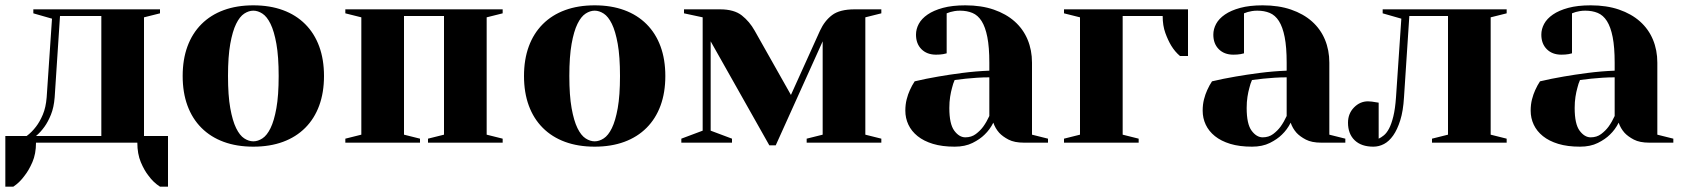

<svg xmlns="http://www.w3.org/2000/svg" viewBox="-30 -535 6315 720"><path d="M350 -25V-475H195L175 -170Q172 -132 161 -105Q150 -78 137 -60Q122 -39 105 -25ZM570 -500V-485L510 -470V-25H600V165H570Q545 149 527 124Q511 104 498 73Q485 42 485 0H105Q105 42 91.5 73Q78 104 62 124Q44 149 20 165H-10V-25H70Q89 -39 105 -60Q119 -78 130.5 -105Q142 -132 145 -170L165 -465L95 -485V-500Z M920 -5Q937 -5 954 -16Q971 -27 984.5 -54.5Q998 -82 1006.5 -129.5Q1015 -177 1015 -250Q1015 -323 1006.5 -370.5Q998 -418 984.5 -445.5Q971 -473 954 -484Q937 -495 920 -495Q903 -495 886 -484Q869 -473 855.5 -445.5Q842 -418 833.5 -370.5Q825 -323 825 -250Q825 -177 833.5 -129.5Q842 -82 855.5 -54.5Q869 -27 886 -16Q903 -5 920 -5ZM920 -515Q982 -515 1031 -497Q1080 -479 1114.5 -444.5Q1149 -410 1167 -361Q1185 -312 1185 -250Q1185 -188 1167 -139Q1149 -90 1114.5 -55.5Q1080 -21 1031 -3Q982 15 920 15Q858 15 809 -3Q760 -21 725.5 -55.5Q691 -90 673 -139Q655 -188 655 -250Q655 -312 673 -361Q691 -410 725.5 -444.5Q760 -479 809 -497Q858 -515 920 -515Z M1265 -500H1855V-485L1795 -470V-30L1855 -15V0H1575V-15L1635 -30V-475H1485V-30L1545 -15V0H1265V-15L1325 -30V-470L1265 -485Z M2200 -5Q2217 -5 2234 -16Q2251 -27 2264.5 -54.5Q2278 -82 2286.5 -129.5Q2295 -177 2295 -250Q2295 -323 2286.5 -370.5Q2278 -418 2264.5 -445.5Q2251 -473 2234 -484Q2217 -495 2200 -495Q2183 -495 2166 -484Q2149 -473 2135.5 -445.5Q2122 -418 2113.5 -370.5Q2105 -323 2105 -250Q2105 -177 2113.5 -129.5Q2122 -82 2135.5 -54.5Q2149 -27 2166 -16Q2183 -5 2200 -5ZM2200 -515Q2262 -515 2311 -497Q2360 -479 2394.5 -444.5Q2429 -410 2447 -361Q2465 -312 2465 -250Q2465 -188 2447 -139Q2429 -90 2394.5 -55.5Q2360 -21 2311 -3Q2262 15 2200 15Q2138 15 2089 -3Q2040 -21 2005.5 -55.5Q1971 -90 1953 -139Q1935 -188 1935 -250Q1935 -312 1953 -361Q1971 -410 2005.5 -444.5Q2040 -479 2089 -497Q2138 -515 2200 -515Z M3275 -500V-485L3215 -470V-30L3275 -15V0H2995V-15L3055 -30V-380L2879 10H2855L2635 -380V-45L2715 -15V0H2525V-15L2605 -45V-470L2535 -485V-500H2670Q2723 -500 2752 -477Q2781 -454 2800 -420L2936 -179L3045 -420Q3062 -457 3090.5 -478.5Q3119 -500 3175 -500Z M3550 -235Q3544 -222 3540 -205Q3536 -191 3533 -172Q3530 -153 3530 -130Q3530 -70 3548.5 -45Q3567 -20 3590 -20Q3613 -20 3629.5 -32.5Q3646 -45 3657 -60Q3670 -78 3680 -100V-245Q3657 -245 3634 -243.5Q3611 -242 3592 -240Q3570 -237 3550 -235ZM3590 -515Q3650 -515 3696.5 -499Q3743 -483 3775 -454.5Q3807 -426 3823.5 -386.5Q3840 -347 3840 -300V-30L3900 -15V0H3810Q3774 0 3752 -11.5Q3730 -23 3717 -37Q3702 -54 3695 -75Q3682 -49 3662 -30Q3645 -13 3617 1Q3589 15 3550 15Q3503 15 3468.5 4.5Q3434 -6 3411 -24.5Q3388 -43 3376.5 -67.5Q3365 -92 3365 -120Q3365 -143 3370 -162.5Q3375 -182 3382 -197Q3390 -215 3400 -230Q3442 -240 3489 -248Q3529 -255 3579 -261.5Q3629 -268 3680 -270V-300Q3680 -358 3672.5 -396Q3665 -434 3651 -456Q3637 -478 3616.5 -486.5Q3596 -495 3570 -495Q3559 -495 3550 -493.5Q3541 -492 3534 -490Q3526 -487 3520 -485V-335Q3513 -333 3507 -332Q3501 -331 3494.5 -330.5Q3488 -330 3480 -330Q3446 -330 3425.5 -350.5Q3405 -371 3405 -405Q3405 -426 3415.5 -445.5Q3426 -465 3448.5 -480.5Q3471 -496 3506 -505.5Q3541 -515 3590 -515Z M3960 -485V-500H4425V-325H4395Q4376 -341 4362 -364Q4350 -384 4340 -411.5Q4330 -439 4330 -475H4180V-30L4240 -15V0H3960V-15L4020 -30V-470Z M4665 -235Q4659 -222 4655 -205Q4651 -191 4648 -172Q4645 -153 4645 -130Q4645 -70 4663.5 -45Q4682 -20 4705 -20Q4728 -20 4744.5 -32.5Q4761 -45 4772 -60Q4785 -78 4795 -100V-245Q4772 -245 4749 -243.5Q4726 -242 4707 -240Q4685 -237 4665 -235ZM4705 -515Q4765 -515 4811.5 -499Q4858 -483 4890 -454.5Q4922 -426 4938.5 -386.5Q4955 -347 4955 -300V-30L5015 -15V0H4925Q4889 0 4867 -11.5Q4845 -23 4832 -37Q4817 -54 4810 -75Q4797 -49 4777 -30Q4760 -13 4732 1Q4704 15 4665 15Q4618 15 4583.5 4.5Q4549 -6 4526 -24.5Q4503 -43 4491.5 -67.5Q4480 -92 4480 -120Q4480 -143 4485 -162.5Q4490 -182 4497 -197Q4505 -215 4515 -230Q4557 -240 4604 -248Q4644 -255 4694 -261.5Q4744 -268 4795 -270V-300Q4795 -358 4787.5 -396Q4780 -434 4766 -456Q4752 -478 4731.5 -486.5Q4711 -495 4685 -495Q4674 -495 4665 -493.5Q4656 -492 4649 -490Q4641 -487 4635 -485V-335Q4628 -333 4622 -332Q4616 -331 4609.5 -330.5Q4603 -330 4595 -330Q4561 -330 4540.5 -350.5Q4520 -371 4520 -405Q4520 -426 4530.5 -445.5Q4541 -465 4563.5 -480.5Q4586 -496 4621 -505.5Q4656 -515 4705 -515Z M5225 -465 5155 -485V-500H5620V-485L5560 -470V-30L5620 -15V0H5340V-15L5400 -30V-475H5255L5235 -170Q5232 -119 5221 -84Q5210 -49 5194.5 -27Q5179 -5 5160 5Q5141 15 5120 15Q5075 15 5050 -9Q5025 -33 5025 -75Q5025 -109 5047.5 -132Q5070 -155 5100 -155Q5108 -155 5114.5 -154Q5121 -153 5127 -152Q5133 -151 5140 -150V-15Q5149 -19 5159.5 -27.5Q5170 -36 5179 -53Q5188 -70 5195 -98.5Q5202 -127 5205 -170Z M5895 -235Q5889 -222 5885 -205Q5881 -191 5878 -172Q5875 -153 5875 -130Q5875 -70 5893.5 -45Q5912 -20 5935 -20Q5958 -20 5974.5 -32.5Q5991 -45 6002 -60Q6015 -78 6025 -100V-245Q6002 -245 5979 -243.5Q5956 -242 5937 -240Q5915 -237 5895 -235ZM5935 -515Q5995 -515 6041.5 -499Q6088 -483 6120 -454.5Q6152 -426 6168.5 -386.5Q6185 -347 6185 -300V-30L6245 -15V0H6155Q6119 0 6097 -11.5Q6075 -23 6062 -37Q6047 -54 6040 -75Q6027 -49 6007 -30Q5990 -13 5962 1Q5934 15 5895 15Q5848 15 5813.5 4.5Q5779 -6 5756 -24.5Q5733 -43 5721.5 -67.5Q5710 -92 5710 -120Q5710 -143 5715 -162.5Q5720 -182 5727 -197Q5735 -215 5745 -230Q5787 -240 5834 -248Q5874 -255 5924 -261.5Q5974 -268 6025 -270V-300Q6025 -358 6017.5 -396Q6010 -434 5996 -456Q5982 -478 5961.5 -486.5Q5941 -495 5915 -495Q5904 -495 5895 -493.5Q5886 -492 5879 -490Q5871 -487 5865 -485V-335Q5858 -333 5852 -332Q5846 -331 5839.5 -330.5Q5833 -330 5825 -330Q5791 -330 5770.5 -350.5Q5750 -371 5750 -405Q5750 -426 5760.5 -445.5Q5771 -465 5793.5 -480.5Q5816 -496 5851 -505.5Q5886 -515 5935 -515Z"/></svg>

Font: Yeseva One
Style: Regular
Weight: 400
Designer: Jovanny Lemonad
Foundry: Jovanny Lemonad
Version: Version 2.001; ttfautohint (v0.91) -l 8 -r 50 -G 200 -x 0 -w